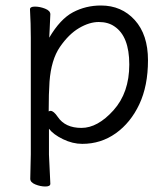

<svg xmlns="http://www.w3.org/2000/svg" viewBox="-20 -506 612 698"><path d="M163 162Q163 172 145 172Q127 172 108.5 164.5Q90 157 90 144L92 55V-368Q92 -421 89 -472Q89 -482 107 -482Q125 -482 144 -474.5Q163 -467 163 -454Q163 -448 162 -432Q161 -416 160.5 -398.5Q160 -381 159 -369Q199 -437 245.5 -461.5Q292 -486 347 -486Q422 -486 470 -433Q518 -380 518 -287Q518 -194 486.5 -127Q455 -60 401 -21.5Q347 17 279 17Q244 17 209 0Q174 -17 158 -38V56ZM190 -81Q217 -41 276 -41Q335 -41 392.5 -105Q450 -169 450 -271.5Q450 -374 396 -410Q373 -426 339 -426Q305 -426 267.5 -404Q230 -382 198 -335.5Q166 -289 160 -209Q157 -167 157 -101Q161 -103 164 -103Q175 -103 190 -81Z"/></svg>

Font: LXGW WenKai TC
Style: Regular
Weight: 400
Designer: LXGW / Fontworks Inc.
Foundry: LXGW / Fontworks Inc.
Version: Version 1.330